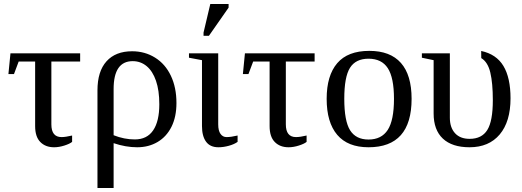

<svg xmlns="http://www.w3.org/2000/svg" viewBox="-20 -725 2607 958"><path d="M73.2 -418 49.8 -355.5H22L32.2 -459H379.9V-418H236.3V-104.5Q236.3 -41 287.1 -41Q307.1 -41 339.8 -48.8V-17.1Q328.1 -7.3 301.3 1.2Q274.4 9.8 250 9.8Q207 9.8 181.2 -16.4Q155.3 -42.5 155.3 -96.2V-418Z M466.3 -273.9Q466.3 -369.1 511.5 -419.2Q556.6 -469.2 639.2 -469.2Q702.6 -469.2 753.7 -437.5Q804.7 -405.8 832.5 -347.2Q860.4 -288.6 860.4 -210.9Q860.4 -142.1 835.7 -92.5Q811 -43 766.4 -16.6Q721.7 9.8 664.6 9.8Q607.4 9.8 546.9 -10.7V212.9H466.3ZM652.8 -29.3Q713.4 -29.3 744.1 -74.5Q774.9 -119.6 774.9 -204.6Q774.9 -273.9 758.3 -322Q741.7 -370.1 711.7 -395Q681.6 -419.9 642.1 -419.9Q546.9 -419.9 546.9 -280.8V-50.3Q599.6 -29.3 652.8 -29.3Z M1068.8 -104.5Q1068.8 -72.8 1080.3 -56.9Q1091.8 -41 1110.4 -41Q1132.8 -41 1165.5 -48.8V-17.1Q1148.4 -4.9 1121.6 2.4Q1094.7 9.8 1069.8 9.8Q1028.3 9.8 1008.1 -18.1Q987.8 -45.9 987.8 -96.2V-424.8L922.9 -437V-459H1068.8ZM995.6 -546.4V-562.5L1029.3 -705.1H1120.6V-687L1022.5 -546.4Z M1243.2 -418 1219.7 -355.5H1191.9L1202.1 -459H1549.8V-418H1406.2V-104.5Q1406.2 -41 1457 -41Q1477.1 -41 1509.8 -48.8V-17.1Q1498 -7.3 1471.2 1.2Q1444.3 9.8 1419.9 9.8Q1377 9.8 1351.1 -16.4Q1325.2 -42.5 1325.2 -96.2V-418Z M2033.7 -231.9Q2033.7 9.8 1818.8 9.8Q1715.3 9.8 1662.6 -52.2Q1609.9 -114.3 1609.9 -231.9Q1609.9 -348.1 1662.6 -409.7Q1715.3 -471.2 1822.8 -471.2Q1927.2 -471.2 1980.5 -410.9Q2033.7 -350.6 2033.7 -231.9ZM1945.8 -231.9Q1945.8 -337.4 1915 -384.8Q1884.3 -432.1 1818.8 -432.1Q1754.9 -432.1 1726.3 -386.7Q1697.8 -341.3 1697.8 -231.9Q1697.8 -121.1 1726.8 -75Q1755.9 -28.8 1818.8 -28.8Q1883.3 -28.8 1914.6 -76.7Q1945.8 -124.5 1945.8 -231.9Z M2322.8 9.8Q2235.8 9.8 2189.7 -33.4Q2143.6 -76.7 2143.6 -158.7V-424.8L2085 -437V-459H2224.6V-137.7Q2224.6 -88.9 2250.2 -60.5Q2275.9 -32.2 2323.2 -32.2Q2383.8 -32.2 2411.4 -76.4Q2439 -120.6 2439 -225.1Q2439 -310.1 2426.5 -362.8Q2414.1 -415.5 2381.3 -435.1L2380.9 -470.7Q2456.5 -454.6 2491.9 -395.8Q2527.3 -336.9 2527.3 -234.4Q2527.3 -118.2 2473.4 -54.2Q2419.4 9.8 2322.8 9.8Z"/></svg>

Font: Tinos
Style: Regular
Weight: 400
Designer: Steve Matteson
Foundry: Monotype Imaging Inc.
Version: Version 1.23